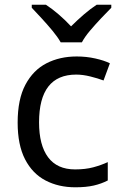

<svg xmlns="http://www.w3.org/2000/svg" viewBox="-20 -786 520 816"><path d="M300 10Q229 10 173.5 -19Q118 -48 86.5 -109Q55 -170 55 -265Q55 -364 88 -426Q121 -488 177.5 -517Q234 -546 306 -546Q347 -546 385 -537.5Q423 -529 447 -517L420 -444Q396 -453 364 -461Q332 -469 304 -469Q146 -469 146 -266Q146 -169 184.5 -117.5Q223 -66 299 -66Q343 -66 376.5 -75Q410 -84 438 -97V-19Q411 -5 378.5 2.5Q346 10 300 10ZM238 -606Q225 -629 203 -655.5Q181 -682 157 -708Q133 -734 115 -753V-766H175Q201 -749 229 -725Q257 -701 282 -674Q309 -701 337 -725Q365 -749 391 -766H453V-753Q434 -734 409.5 -708Q385 -682 362.5 -655.5Q340 -629 328 -606Z"/></svg>

Font: Noto Sans Tifinagh Air
Style: Regular
Weight: 400
Designer: JamraPatel
Foundry: JamraPatel LLC
Version: Version 2.006; ttfautohint (v1.8.4.7-5d5b)